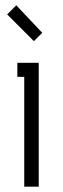

<svg xmlns="http://www.w3.org/2000/svg" viewBox="-20 -699 236 719"><path d="M106.9 -544.9 6.8 -645 41 -679.2 138.2 -576.2ZM70.8 -411.1H44.9V-463.9H125V0H70.8Z"/></svg>

Font: Rawengulk
Style: Demibold
Weight: 600
Version: Version 0.92